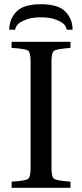

<svg xmlns="http://www.w3.org/2000/svg" viewBox="-20 -890 389 910"><path d="M35 0V-29Q101 -33 113 -42Q125 -51 125 -93V-599Q125 -641 113 -650Q101 -659 35 -663V-692H314V-663Q249 -658 236.5 -649.5Q224 -641 224 -599V-93Q224 -51 236.5 -42.5Q249 -34 314 -29V0ZM24 -749Q24 -800 58 -835Q92 -870 174 -870Q256 -870 290 -835Q324 -800 324 -749H296Q295 -761 285 -773Q275 -785 246 -796.5Q217 -808 174 -808Q131 -808 102 -796.5Q73 -785 63 -773Q53 -761 52 -749Z"/></svg>

Font: Heuristica
Style: Regular
Weight: 400
Version: Version 1.0.1 ; ttfautohint (v1.4.1)